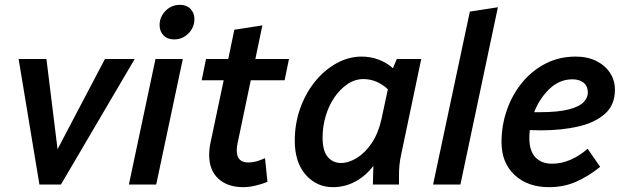

<svg xmlns="http://www.w3.org/2000/svg" viewBox="-20 -763 2591 794"><path d="M57 -519H172L218 -146L414 -519H537L232 0H143Z M640 -659Q640 -693 664.5 -718Q689 -743 724 -743Q752 -743 768 -726Q784 -709 784 -684Q784 -650 759.5 -625Q735 -600 700 -600Q672 -600 656 -617Q640 -634 640 -659ZM513 0 623 -519H736L626 0Z M814 -431 832 -519H924L949 -640L1065 -658L1036 -519H1175L1157 -431H1017L963 -173Q959 -157 959 -141Q959 -91 1007 -91Q1038 -91 1076 -109L1086 -11Q1064 -2 1037 4.5Q1010 11 986 11Q921 11 883 -24Q845 -59 845 -122Q845 -135 846.5 -148.5Q848 -162 851 -175L905 -431Z M1199 -181Q1199 -252 1221.5 -315Q1244 -378 1283 -426Q1322 -474 1372 -501.5Q1422 -529 1476 -529Q1511 -529 1544.5 -517Q1578 -505 1605 -481L1621 -519H1722L1639 -124Q1634 -101 1632 -81.5Q1630 -62 1630 -39V0H1522L1524 -77Q1492 -35 1449 -12Q1406 11 1357 11Q1289 11 1244 -40.5Q1199 -92 1199 -181ZM1314 -194Q1314 -140 1335 -114.5Q1356 -89 1390 -89Q1422 -89 1456 -110Q1490 -131 1517 -171Q1544 -211 1557 -268L1584 -394Q1538 -436 1483 -436Q1448 -436 1417.5 -415.5Q1387 -395 1363.5 -361Q1340 -327 1327 -283.5Q1314 -240 1314 -194Z M1771 0 1923 -715 2039 -733 1884 0Z M2054 -175Q2054 -245 2076.5 -309Q2099 -373 2140 -422.5Q2181 -472 2237 -500.5Q2293 -529 2361 -529Q2409 -529 2445.5 -511Q2482 -493 2502.5 -462Q2523 -431 2523 -392Q2523 -329 2482 -292.5Q2441 -256 2372 -240Q2303 -224 2217 -224Q2196 -224 2171 -225Q2169 -209 2169 -193Q2169 -139 2194 -112.5Q2219 -86 2263 -86Q2303 -86 2341 -103Q2379 -120 2410 -148L2462 -73Q2412 -33 2361.5 -11Q2311 11 2250 11Q2162 11 2108 -39.5Q2054 -90 2054 -175ZM2347 -435Q2294 -435 2252.5 -395.5Q2211 -356 2189 -299Q2200 -299 2209 -299Q2290 -299 2334 -311Q2378 -323 2394.5 -341.5Q2411 -360 2411 -380Q2411 -406 2394 -420.5Q2377 -435 2347 -435Z"/></svg>

Font: Radio Canada Medium
Style: Italic
Weight: 500
Italic angle: -12°
Designer: Charles Daoud, Etienne Aubert Bonn, Alexandre Saumier Demers, Jacques Le Bailly
Foundry: Radio-Canada
Version: Version 2.104; ttfautohint (v1.8.4.7-5d5b);gftools[0.9.28.de